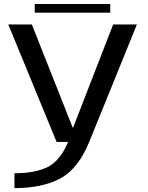

<svg xmlns="http://www.w3.org/2000/svg" viewBox="-20 -711 743 962"><path d="M263.5 0H427L666 -588.5H547L346 -71H344.5L139.5 -588.5H21.5ZM52.5 231.5Q190.5 231.5 281 183.8Q371.5 136 427 0L321.5 -0.5Q282.5 93 220.5 125Q158.5 157 52.5 157ZM154 -647.5H532.5V-691H154Z"/></svg>

Font: Anybody Expanded
Style: Regular
Weight: 400
Width: 7
Version: Version 1.113;gftools[0.9.25]